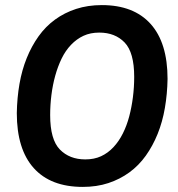

<svg xmlns="http://www.w3.org/2000/svg" viewBox="-20 -727 700 754"><path d="M305 7Q179 7 112.5 -67Q46 -141 46 -283Q47 -343 56.5 -397.5Q66 -452 85 -499Q104 -546 131.5 -584.5Q159 -623 196 -650Q233 -677 279 -692Q325 -707 380 -707Q505 -707 571.5 -633Q638 -559 638 -417Q637 -358 627.5 -303Q618 -248 599 -201Q580 -154 552.5 -115.5Q525 -77 488 -50Q451 -23 405.5 -8Q360 7 305 7ZM315 -101Q350 -101 377 -113.5Q404 -126 425.5 -149Q447 -172 462.5 -203Q478 -234 487.5 -270Q497 -306 502 -345.5Q507 -385 507 -425Q507 -521 469.5 -560Q432 -599 370 -599Q335 -599 308 -586.5Q281 -574 259 -551Q237 -528 222 -497Q207 -466 197 -430Q187 -394 182 -354.5Q177 -315 177 -275Q177 -179 215 -140Q253 -101 315 -101Z"/></svg>

Font: Georama ExtraCondensed Thin SemiBold
Style: Italic
Weight: 600
Italic angle: -9°
Version: Version 1.001